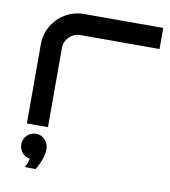

<svg xmlns="http://www.w3.org/2000/svg" viewBox="-84 -622 795 897"><g transform="rotate(10 313.5 -173.5)"><path d="M618 -450H243Q212 -450 190 -428Q168 -406 168 -375V0H68V-375Q68 -424 91.5 -463.5Q115 -503 155 -526.5Q195 -550 243 -550H618ZM179 103Q178 129 169.5 152Q161 175 153 189Q145 203 145 203L94 202Q94 202 100 190.5Q106 179 110 160Q88 157 73.5 140Q59 123 59 100Q59 76 76.5 58Q94 40 119 40Q144 40 161.5 58.5Q179 77 179 103Z"/></g></svg>

Font: Bruno Ace
Style: Regular
Weight: 400
Version: Version 1.100; ttfautohint (v1.8.4.7-5d5b);gftools[0.9.27]